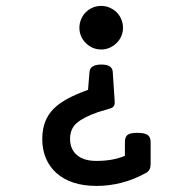

<svg xmlns="http://www.w3.org/2000/svg" viewBox="-20 -610 640 641"><path d="M369.1 -466.3Q358.9 -456.1 345.7 -450.4Q332.5 -444.8 317.9 -444.8Q302.7 -444.8 289.6 -450.4Q276.4 -456.1 266.6 -466.3Q256.3 -476.1 250.7 -489.3Q245.1 -502.4 245.1 -517.6Q245.1 -531.7 250.7 -545.4Q256.3 -559.1 266.6 -569.3Q276.4 -579.1 289.6 -584.7Q302.7 -590.3 317.9 -590.3Q332 -590.3 345.5 -584.7Q358.9 -579.1 369.1 -569.3Q379.4 -559.1 385 -545.4Q390.6 -531.7 390.6 -517.6Q390.6 -502.4 385 -489.3Q379.4 -476.1 369.1 -466.3ZM482.9 -61.5Q482.9 -41.5 468.3 -33.2Q389.6 10.7 302.2 10.7Q216.8 10.7 168.5 -32.2Q145.5 -52.7 133.3 -81.5Q121.1 -110.4 121.1 -145.5Q121.1 -177.7 130.6 -202.9Q140.1 -228 159.7 -247.6Q178.2 -265.6 206.3 -280.8Q234.4 -295.9 273.9 -310.1L278.8 -370.1Q280.3 -382.8 289.6 -388.2Q299.3 -394.5 317.9 -394.5Q335.4 -394.5 345.2 -389.2Q356 -382.3 356.4 -370.1L362.8 -272.9Q363.8 -262.7 360.4 -256.6Q356.9 -250.5 348.1 -248L307.6 -235.8Q258.8 -218.8 236.8 -199.7Q213.9 -180.2 213.9 -146.5Q213.9 -112.3 236.6 -92.5Q259.3 -72.8 301.8 -72.8Q357.4 -72.8 397 -89.8V-135.3Q397 -152.8 405.8 -159.7Q414.6 -166.5 439 -166.5Q462.9 -166.5 472.9 -159.4Q482.9 -152.3 482.9 -135.3Z"/></svg>

Font: Courier Prime Medium
Style: Regular
Weight: 500
Designer: Alan Dague-Greene
Foundry: Quote-Unquote Apps
Version: Version 1.202